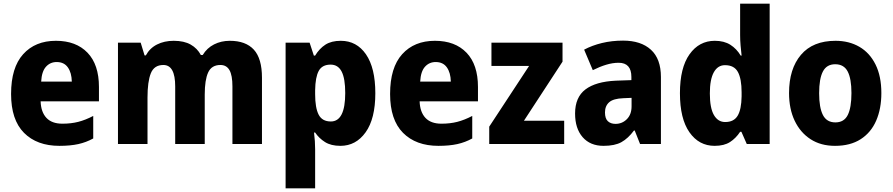

<svg xmlns="http://www.w3.org/2000/svg" viewBox="-20 -780 4835 1040"><path d="M283 -559Q392 -559 454 -494.5Q516 -430 516 -309V-231H200Q202 -173 231.5 -141.5Q261 -110 318 -110Q365 -110 404 -120Q443 -130 485 -152V-30Q447 -9 404 0.5Q361 10 302 10Q180 10 110 -60.5Q40 -131 40 -271Q40 -414 105.5 -486.5Q171 -559 283 -559ZM287 -444Q252 -444 229 -418.5Q206 -393 203 -338H369Q368 -386 347.5 -415Q327 -444 287 -444Z M1225 -559Q1311 -559 1355 -511Q1399 -463 1399 -359V0H1239V-312Q1239 -372 1223 -400Q1207 -428 1174 -428Q1126 -428 1107.5 -387.5Q1089 -347 1089 -268V0H929V-312Q929 -428 865 -428Q815 -428 797 -383Q779 -338 779 -252V0H619V-549H742L763 -480H770Q791 -519 830.5 -539Q870 -559 921 -559Q977 -559 1013 -538.5Q1049 -518 1068 -482H1078Q1101 -520 1139.5 -539.5Q1178 -559 1225 -559Z M1826 -559Q1912 -559 1962.5 -485.5Q2013 -412 2013 -275Q2013 -137 1960.5 -63.5Q1908 10 1824 10Q1773 10 1740.5 -10.5Q1708 -31 1687 -62H1681Q1684 -38 1685.5 -15.5Q1687 7 1687 28V240H1527V-549H1657L1680 -479H1687Q1710 -517 1742.5 -538Q1775 -559 1826 -559ZM1771 -430Q1725 -430 1706.5 -396Q1688 -362 1687 -291V-270Q1687 -196 1706 -159Q1725 -122 1772 -122Q1850 -122 1850 -276Q1850 -355 1830.5 -392.5Q1811 -430 1771 -430Z M2336 -559Q2445 -559 2507 -494.5Q2569 -430 2569 -309V-231H2253Q2255 -173 2284.5 -141.5Q2314 -110 2371 -110Q2418 -110 2457 -120Q2496 -130 2538 -152V-30Q2500 -9 2457 0.5Q2414 10 2355 10Q2233 10 2163 -60.5Q2093 -131 2093 -271Q2093 -414 2158.5 -486.5Q2224 -559 2336 -559ZM2340 -444Q2305 -444 2282 -418.5Q2259 -393 2256 -338H2422Q2421 -386 2400.5 -415Q2380 -444 2340 -444Z M3036 0H2630V-94L2846 -423H2642V-549H3027V-446L2818 -126H3036Z M3355 -560Q3452 -560 3506 -510.5Q3560 -461 3560 -363V0H3447L3418 -73H3414Q3382 -30 3346 -10Q3310 10 3249 10Q3177 10 3136 -37Q3095 -84 3095 -165Q3095 -253 3151 -295.5Q3207 -338 3316 -343L3400 -346V-363Q3400 -440 3331 -440Q3299 -440 3264 -429.5Q3229 -419 3191 -400L3144 -511Q3187 -534 3240.5 -547Q3294 -560 3355 -560ZM3356 -248Q3302 -246 3279.5 -226Q3257 -206 3257 -171Q3257 -138 3272.5 -123.5Q3288 -109 3314 -109Q3350 -109 3375.5 -134.5Q3401 -160 3401 -204V-250Z M3851 10Q3766 10 3714.5 -63.5Q3663 -137 3663 -275Q3663 -413 3715 -486Q3767 -559 3852 -559Q3902 -559 3936 -537.5Q3970 -516 3992 -479H3997Q3994 -503 3991.5 -533Q3989 -563 3989 -590V-760H4149V0H4025L3996 -66H3989Q3966 -31 3934 -10.5Q3902 10 3851 10ZM3908 -119Q3955 -119 3975.5 -153Q3996 -187 3997 -258V-280Q3997 -353 3977 -390Q3957 -427 3907 -427Q3868 -427 3846.5 -388.5Q3825 -350 3825 -274Q3825 -195 3847 -157Q3869 -119 3908 -119Z M4754 -276Q4754 -191 4726 -126.5Q4698 -62 4642 -26Q4586 10 4503 10Q4426 10 4370.5 -26Q4315 -62 4284.5 -126Q4254 -190 4254 -276Q4254 -407 4318.5 -483Q4383 -559 4506 -559Q4579 -559 4635 -526.5Q4691 -494 4722.5 -430.5Q4754 -367 4754 -276ZM4417 -275Q4417 -197 4437.5 -157Q4458 -117 4505 -117Q4552 -117 4572 -157Q4592 -197 4592 -276Q4592 -354 4571.5 -393Q4551 -432 4504 -432Q4458 -432 4437.5 -393Q4417 -354 4417 -275Z"/></svg>

Font: Noto Sans Ethiopic SemiCondensed ExtraBold
Style: Regular
Weight: 800
Width: 4
Designer: Monotype Design Team
Foundry: Monotype Imaging Inc.
Version: Version 2.102; ttfautohint (v1.8.4.7-5d5b)